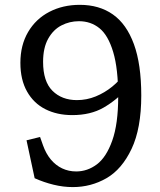

<svg xmlns="http://www.w3.org/2000/svg" viewBox="-20 -762 660 794"><path d="M564.2 -367Q564.2 -231 524.1 -146.3Q484 -61.7 420.2 -25Q356.3 11.7 281 11.7Q241.7 11.7 201.7 1.9Q161.7 -7.8 123.3 -25L89.7 -181.8L145.7 -195.5L157.8 -161.2Q170 -126.7 190.2 -102.4Q210.5 -78.2 237.1 -65.6Q263.7 -53 295 -53Q341.5 -53 380.6 -82.3Q419.7 -111.7 444.2 -180.6Q468.8 -249.5 468.8 -362.3Q468.8 -478.2 448 -547.2Q427.2 -616.3 391.3 -645.3Q355.5 -674.3 306.5 -674.3Q267.8 -674.3 234.1 -656.9Q200.3 -639.5 179.2 -601.8Q158.2 -564.2 158.2 -506.3Q158.2 -425.2 196.9 -386.6Q235.7 -348 298.2 -348Q338.3 -348 375.7 -363.2Q413 -378.5 444.2 -403.9Q475.3 -429.3 498 -461.3L506.8 -397.5Q462 -347.8 408.2 -316.9Q354.5 -286 278.8 -286Q216 -286 167.7 -310.4Q119.3 -334.8 91.8 -383.6Q64.3 -432.3 64.3 -502.2Q64.3 -575.2 96.2 -629.6Q128.2 -684 184.1 -713Q240 -742 310 -742Q390.3 -742 446.8 -702.3Q503.3 -662.7 533.8 -579.3Q564.2 -496 564.2 -367Z"/></svg>

Font: Monaspace Xenon Var ExtraLight
Style: Regular
Weight: 200
Designer: Riley Cran and the Lettermatic Team
Version: Version 1.200 (Monaspace Xenon Var)